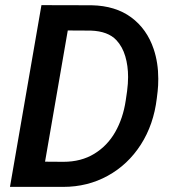

<svg xmlns="http://www.w3.org/2000/svg" viewBox="-20 -731 674 751"><path d="M19 0 142.1 -710.9 338.4 -710.4Q431.6 -708.5 493.2 -663.1Q554.7 -617.7 581.1 -539.1Q599.1 -485.4 599.1 -422.9Q599.1 -395.5 596.7 -374.5L593.3 -346.2Q581.1 -243.7 530.8 -165.3Q480.5 -86.9 401.6 -43.5Q322.8 0 227.1 0ZM245.1 -611.8 156.2 -98.6 228 -98.1Q297.4 -98.1 348.6 -129.4Q399.9 -160.6 430.7 -214.6Q461.4 -268.6 471.7 -337.4L477.1 -374.5Q481 -404.3 481 -429.7Q481 -473.6 470 -511Q459 -548.3 435.5 -573.7Q402.8 -608.9 335.4 -611.3Z"/></svg>

Font: Mardoto Medium
Style: Italic
Weight: 500
Italic angle: -12°
Designer: Christian Robertson, Vahan Hovhannisyan
Foundry: Google
Version: Version 1.000